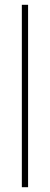

<svg xmlns="http://www.w3.org/2000/svg" viewBox="-20 -780 207 800"><path d="M97 0H71V-760H97Z"/></svg>

Font: Noto Sans ExtraCondensed Thin
Style: Regular
Weight: 100
Width: 2
Designer: Monotype Design Team
Foundry: Monotype Imaging Inc.
Version: Version 2.013; ttfautohint (v1.8.4.7-5d5b)